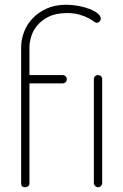

<svg xmlns="http://www.w3.org/2000/svg" viewBox="-20 -788 517 808"><path d="M262 -733Q215 -733 184.5 -717.5Q154 -702 136 -680Q118 -658 111 -633.5Q104 -609 104 -590V-472H243Q251 -472 256 -467Q261 -462 261 -455Q261 -447 256 -442Q251 -437 243 -437H104V-17Q104 -9 98.5 -4.5Q93 0 85 0Q69 0 69 -17V-590Q69 -621 81 -653Q93 -685 117 -710.5Q141 -736 176.5 -752Q212 -768 259 -768Q285 -768 311 -763Q337 -758 357.5 -750Q378 -742 391 -731.5Q404 -721 404 -710Q404 -702 398.5 -697Q393 -692 388 -692Q382 -692 373.5 -698.5Q365 -705 350.5 -712.5Q336 -720 314.5 -726.5Q293 -733 262 -733ZM392 -472Q400 -472 405 -467.5Q410 -463 410 -455V-18Q410 -11 405 -5.5Q400 0 392 0Q385 0 380 -5.5Q375 -11 375 -18V-455Q375 -463 380 -467.5Q385 -472 392 -472Z"/></svg>

Font: AkaAcidDosis
Style: ExtraLight
Weight: 250
Designer: Edgar Tolentino, Pablo Impallari, Igino Marini, Aka-Acid
Foundry: Edgar Tolentino, Pablo Impallari, Igino Marini, Aka-Acid
Version: Version 1.007